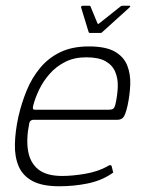

<svg xmlns="http://www.w3.org/2000/svg" viewBox="-20 -645 495 670"><path d="M44 -237Q55 -285 73 -329Q91 -373 120 -408Q149 -443 190.5 -463Q232 -483 290 -483Q349 -483 380.5 -465Q412 -447 424 -416.5Q436 -386 434.5 -349.5Q433 -313 425 -276Q417 -241 409 -234Q401 -227 390 -227H95Q94 -227 89 -225Q84 -223 82 -214Q71 -160 78 -118.5Q85 -77 113.5 -54Q142 -31 197 -31Q233 -31 277 -38.5Q321 -46 354 -64Q357 -67 362.5 -68.5Q368 -70 370 -64L374 -47Q376 -44 374.5 -42.5Q373 -41 368 -38Q332 -14 284.5 -4.5Q237 5 187 5Q127 5 93 -13.5Q59 -32 45 -65Q31 -98 32 -142Q33 -186 44 -237ZM383 -282Q390 -313 391 -342Q392 -371 382 -394.5Q372 -418 348 -431.5Q324 -445 281 -445Q239 -445 207.5 -429Q176 -413 153.5 -387.5Q131 -362 117 -333Q103 -304 96 -277Q94 -269 95 -265.5Q96 -262 104 -262Q168 -262 231.5 -262Q295 -262 359 -262Q370 -262 375 -265.5Q380 -269 383 -282ZM294 -530Q290 -530 289 -534L263 -619Q262 -621 264 -623Q266 -625 269 -625H292Q296 -625 296 -622L320 -564Q322 -559 327 -564L400 -622Q403 -625 408 -625H432Q435 -625 434.5 -623Q434 -621 432 -619L338 -534Q335 -530 330 -530Z"/></svg>

Font: Glory Thin ExtraLight
Style: Italic
Weight: 250
Italic angle: -12°
Version: Version 1.011